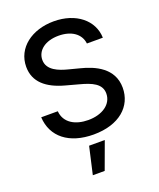

<svg xmlns="http://www.w3.org/2000/svg" viewBox="-175 -843 993 1198"><g transform="rotate(-20 321.5 -244.0)"><path d="M476.6 -536.2H582.4C579.2 -652.7 476.2 -737.2 328.5 -737.2C182.5 -737.2 70.7 -653.8 70.7 -528.4C70.7 -427.2 143.1 -367.9 259.9 -336.3L345.9 -312.9C423.7 -292.3 483.7 -266.7 483.7 -202.1C483.7 -131 415.8 -84.2 322.4 -84.2C237.9 -84.2 167.6 -121.8 161.2 -201H51.1C58.2 -69.2 160.2 12.1 323.2 12.1C494 12.1 592.3 -77.8 592.3 -201C592.3 -332 475.5 -382.8 383.2 -405.5L312.1 -424C255.3 -438.6 179.7 -465.2 180 -534.8C180 -596.6 236.5 -642.4 326 -642.4C409.4 -642.4 468.8 -603.3 476.6 -536.2ZM230.1 248.9H308.9L375.4 67.8H271.3Z"/></g></svg>

Font: Magic Ui Pro Medium
Style: Regular
Weight: 500
Designer: Stefan Endress, Andreas Faust
Version: Version 1.000;FEAKit 1.0